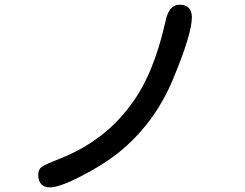

<svg xmlns="http://www.w3.org/2000/svg" viewBox="-20 -749 1040 814"><path d="M741.2 -729Q766.6 -729 779.8 -715.8Q793.5 -702.1 793.5 -675.8Q793.5 -605.5 713.9 -414.1Q634.3 -222.2 478 -98.1Q414.1 -48.3 323 -1.5Q231.9 45.4 191.4 45.4Q168 45.4 155.8 32.7Q142.1 19.5 142.1 -7.8Q142.1 -31.2 157.7 -42Q171.4 -51.8 231.4 -75.2Q422.4 -150.9 532.7 -302.2Q630.9 -430.2 681.2 -657.2Q689 -696.8 706.5 -714.8Q720.7 -729 741.2 -729Z"/></svg>

Font: YuPearl-Medium
Style: Medium
Weight: 500
Designer: Max Yao
Foundry: Max-Everyday
Version: Version 1.011; ttfautohint (v1.8.3)